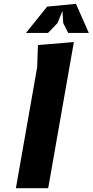

<svg xmlns="http://www.w3.org/2000/svg" viewBox="-20 -982 484 1002"><path d="M63 0 174 -631.5 178 -747 365.5 -762.5 231.5 0ZM443.5 -810H336L310 -861.5L306 -925L280 -861.5L230.5 -810H115.5L226 -947.5L376.5 -962Z"/></svg>

Font: B612
Style: Bold Italic
Weight: 700
Italic angle: -10°
Designer: Nicolas Chauveau, Thomas Paillot, Jonathan Favre-Lamarine, Jean-Luc Vinot
Foundry: AIRBUS
Version: Version 1.008